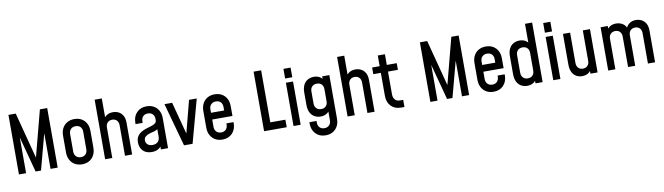

<svg xmlns="http://www.w3.org/2000/svg" viewBox="-42 -1474 8239 2381"><g transform="rotate(-10 4077.5 -283.5)"><path d="M83 0V-750H175L338 -127.5H316L479 -750H571V0H481V-493L492 -491L361 0H293L162 -491L173 -493V0Z M878 12.5Q826.5 12.5 787.5 -10Q748.5 -32.5 726.8 -73Q705 -113.5 705 -167V-378.5Q705 -432 726.8 -472.5Q748.5 -513 787.5 -535.2Q826.5 -557.5 878 -557.5Q956 -557.5 1003 -508.2Q1050 -459 1050 -378.5V-167Q1050 -86.5 1003 -37Q956 12.5 878 12.5ZM878 -77.5Q916.5 -77.5 938.2 -101Q960 -124.5 960 -162V-383.5Q960 -421.5 938.2 -444.5Q916.5 -467.5 878 -467.5Q840 -467.5 817.5 -444.5Q795 -421.5 795 -383.5V-162Q795 -124.5 817.5 -101Q840 -77.5 878 -77.5Z M1168.5 0V-750H1258.5V-469.5L1243 -489.5Q1261 -522.5 1291.2 -540.2Q1321.5 -558 1364 -558Q1403.5 -558 1436.2 -541Q1469 -524 1488.8 -488.8Q1508.5 -453.5 1508.5 -399V0H1418.5V-384Q1418.5 -422 1397 -445Q1375.5 -468 1339 -468Q1302 -468 1280.2 -445Q1258.5 -422 1258.5 -384V0Z M1755.5 12.5Q1683.5 12.5 1644.2 -29.2Q1605 -71 1605 -135.5Q1605 -174 1618.2 -200.2Q1631.5 -226.5 1652.8 -243.2Q1674 -260 1698.5 -271Q1727.5 -284 1757.8 -292.2Q1788 -300.5 1813.5 -309.2Q1839 -318 1854.8 -332.2Q1870.5 -346.5 1870.5 -371.5V-383.5Q1870.5 -421.5 1848.2 -444.5Q1826 -467.5 1787.5 -467.5Q1749.5 -467.5 1727.5 -444.5Q1705.5 -421.5 1705.5 -383.5V-363.5H1615.5V-378.5Q1615.5 -459 1662.8 -508.2Q1710 -557.5 1787.5 -557.5Q1839.5 -557.5 1878.2 -535.2Q1917 -513 1938.8 -472.5Q1960.5 -432 1960.5 -378.5V0H1870.5V-78.5L1886 -58.5Q1868.5 -24.5 1835.2 -6Q1802 12.5 1755.5 12.5ZM1779.5 -72Q1820.5 -72 1845.5 -95.2Q1870.5 -118.5 1870.5 -165V-254.5Q1846 -238 1814.8 -231.5Q1783.5 -225 1754 -214Q1727.5 -204 1711.2 -188Q1695 -172 1695 -144Q1695 -113.5 1716.8 -92.8Q1738.5 -72 1779.5 -72Z M2162 0 2011.5 -545H2108.5L2226 -100H2205.5L2321 -545H2418L2269.5 0Z M2644.5 12.5Q2593 12.5 2554 -10Q2515 -32.5 2493.2 -73Q2471.5 -113.5 2471.5 -167V-378.5Q2471.5 -432 2493.2 -472.5Q2515 -513 2554 -535.2Q2593 -557.5 2644.5 -557.5Q2722.5 -557.5 2769.5 -508.2Q2816.5 -459 2816.5 -378.5V-254.5H2546.5V-339.5H2726.5V-383.5Q2726.5 -421.5 2704.8 -444.5Q2683 -467.5 2644.5 -467.5Q2606.5 -467.5 2584 -444.5Q2561.5 -421.5 2561.5 -383.5V-162Q2561.5 -124.5 2584 -101Q2606.5 -77.5 2644.5 -77.5Q2683 -77.5 2704.8 -101Q2726.5 -124.5 2726.5 -162V-177H2816.5V-167Q2816.5 -86.5 2769.5 -37Q2722.5 12.5 2644.5 12.5Z M3265 -750V-95H3455V0H3170V-750Z M3540.5 0V-545H3630.5V0ZM3540.5 -598.5V-720H3630.5V-598.5Z M3914.5 183Q3837 183 3789.8 133.5Q3742.5 84 3742.5 3.5V-12.5H3832.5V8.5Q3832.5 46 3854.5 69.5Q3876.5 93 3914.5 93Q3953 93 3975.2 69.5Q3997.5 46 3997.5 8.5V-145L4013 -124.5Q3996 -93 3965.8 -75.2Q3935.5 -57.5 3893 -57.5Q3852.5 -57.5 3818.5 -75.8Q3784.5 -94 3764 -132.5Q3743.5 -171 3743.5 -232V-383.5Q3743.5 -444.5 3764 -483Q3784.5 -521.5 3818.5 -539.5Q3852.5 -557.5 3893 -557.5Q3935.5 -557.5 3965.8 -540Q3996 -522.5 4013 -490.5L3997.5 -470V-545H4087.5V4.5Q4087.5 58 4065.8 98.2Q4044 138.5 4005 160.8Q3966 183 3914.5 183ZM3916.5 -147.5Q3955 -147.5 3976.2 -170.8Q3997.5 -194 3997.5 -231.5V-383.5Q3997.5 -421.5 3976.2 -444.5Q3955 -467.5 3916 -467.5Q3877.5 -467.5 3855.5 -444.5Q3833.5 -421.5 3833.5 -383.5V-232Q3833.5 -194.5 3855.5 -171Q3877.5 -147.5 3916.5 -147.5Z M4221.5 0V-750H4311.5V-469.5L4296 -489.5Q4314 -522.5 4344.2 -540.2Q4374.5 -558 4417 -558Q4456.5 -558 4489.2 -541Q4522 -524 4541.8 -488.8Q4561.5 -453.5 4561.5 -399V0H4471.5V-384Q4471.5 -422 4450 -445Q4428.5 -468 4392 -468Q4355 -468 4333.2 -445Q4311.5 -422 4311.5 -384V0Z M4894 6.5Q4816 6.5 4768.8 -41.8Q4721.5 -90 4721.5 -173V-461.5H4626.5V-545.5H4721.5V-680H4811.5V-545.5H4936.5V-461.5H4811.5V-173Q4811.5 -132.5 4834 -108Q4856.5 -83.5 4894 -83.5H4936.5V6.5Z M5264 0V-750H5356L5519 -127.5H5497L5660 -750H5752V0H5662V-493L5673 -491L5542 0H5474L5343 -491L5354 -493V0Z M6059 12.5Q6007.5 12.5 5968.5 -10Q5929.5 -32.5 5907.8 -73Q5886 -113.5 5886 -167V-378.5Q5886 -432 5907.8 -472.5Q5929.5 -513 5968.5 -535.2Q6007.5 -557.5 6059 -557.5Q6137 -557.5 6184 -508.2Q6231 -459 6231 -378.5V-254.5H5961V-339.5H6141V-383.5Q6141 -421.5 6119.2 -444.5Q6097.5 -467.5 6059 -467.5Q6021 -467.5 5998.5 -444.5Q5976 -421.5 5976 -383.5V-162Q5976 -124.5 5998.5 -101Q6021 -77.5 6059 -77.5Q6097.5 -77.5 6119.2 -101Q6141 -124.5 6141 -162V-177H6231V-167Q6231 -86.5 6184 -37Q6137 12.5 6059 12.5Z M6483 12.5Q6442.5 12.5 6408.5 -5.8Q6374.5 -24 6354 -62.5Q6333.5 -101 6333.5 -162V-383.5Q6333.5 -444.5 6354 -483Q6374.5 -521.5 6408.5 -539.5Q6442.5 -557.5 6483 -557.5Q6525.5 -557.5 6555.8 -540Q6586 -522.5 6603 -490.5L6587.5 -470V-750H6677.5V0H6587.5V-75L6603 -54.5Q6586 -23 6555.8 -5.2Q6525.5 12.5 6483 12.5ZM6506.5 -77.5Q6545 -77.5 6566.2 -100.8Q6587.5 -124 6587.5 -161.5V-383.5Q6587.5 -421.5 6566.2 -444.5Q6545 -467.5 6506 -467.5Q6467.5 -467.5 6445.5 -444.5Q6423.5 -421.5 6423.5 -383.5V-162Q6423.5 -124.5 6445.5 -101Q6467.5 -77.5 6506.5 -77.5Z M6811.5 0V-545H6901.5V0ZM6811.5 -598.5V-720H6901.5V-598.5Z M7174.5 12.5Q7135 12.5 7102 -5.5Q7069 -23.5 7049.2 -61.8Q7029.5 -100 7029.5 -161.5V-545H7119.5V-161.5Q7119.5 -124 7141.2 -100.8Q7163 -77.5 7199 -77.5Q7236.5 -77.5 7258 -100.8Q7279.5 -124 7279.5 -161.5V-545H7369.5V0H7279.5V-76L7295 -56Q7277.5 -23.5 7247 -5.5Q7216.5 12.5 7174.5 12.5Z M7503.5 0V-545H7593.5V-469L7578 -489Q7596 -522 7626.2 -539.8Q7656.5 -557.5 7698.5 -557.5Q7747 -557.5 7785.2 -532.5Q7823.5 -507.5 7837 -453.5L7814.5 -457.5Q7829.5 -504 7863.2 -530.8Q7897 -557.5 7948.5 -557.5Q7988.5 -557.5 8021.5 -540.2Q8054.5 -523 8074 -487.8Q8093.5 -452.5 8093.5 -398.5V0H8003.5V-383.5Q8003.5 -421.5 7982 -444.5Q7960.5 -467.5 7924 -467.5Q7887 -467.5 7865.2 -444.5Q7843.5 -421.5 7843.5 -383.5V0H7753.5V-383.5Q7753.5 -421.5 7732 -444.5Q7710.5 -467.5 7674 -467.5Q7637 -467.5 7615.2 -444.5Q7593.5 -421.5 7593.5 -383.5V0Z"/></g></svg>

Font: Mohave Light Medium
Style: Regular
Weight: 500
Version: Version 2.003